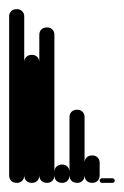

<svg xmlns="http://www.w3.org/2000/svg" viewBox="-20 -400 271 420"><path d="M0 -17H33V-364H0ZM17 -33Q9 -33 4.5 -28.5Q0 -24 0 -17Q0 -9 4.5 -4.5Q9 0 17 0Q24 0 28.5 -4.5Q33 -9 33 -17Q33 -24 28.5 -28.5Q24 -33 17 -33ZM17 -380Q9 -380 4.5 -375.5Q0 -371 0 -364Q0 -356 4.5 -351.5Q9 -347 17 -347Q24 -347 28.5 -351.5Q33 -356 33 -364Q33 -371 28.5 -375.5Q24 -380 17 -380Z M33 -17H66V-264H33ZM50 -33Q42 -33 37.5 -28.5Q33 -24 33 -17Q33 -9 37.5 -4.5Q42 0 50 0Q57 0 61.5 -4.5Q66 -9 66 -17Q66 -24 61.5 -28.5Q57 -33 50 -33ZM50 -280Q42 -280 37.5 -275.5Q33 -271 33 -264Q33 -256 37.5 -251.5Q42 -247 50 -247Q57 -247 61.5 -251.5Q66 -256 66 -264Q66 -271 61.5 -275.5Q57 -280 50 -280Z M66 -17H99V-324H66ZM83 -33Q75 -33 70.5 -28.5Q66 -24 66 -17Q66 -9 70.5 -4.5Q75 0 83 0Q90 0 94.5 -4.5Q99 -9 99 -17Q99 -24 94.5 -28.5Q90 -33 83 -33ZM83 -340Q75 -340 70.5 -335.5Q66 -331 66 -324Q66 -316 70.5 -311.5Q75 -307 83 -307Q90 -307 94.5 -311.5Q99 -316 99 -324Q99 -331 94.5 -335.5Q90 -340 83 -340Z M99 -17H132V-24H99ZM116 -33Q108 -33 103.5 -28.5Q99 -24 99 -17Q99 -9 103.5 -4.5Q108 0 116 0Q123 0 127.5 -4.5Q132 -9 132 -17Q132 -24 127.5 -28.5Q123 -33 116 -33ZM116 -40Q108 -40 103.5 -35.5Q99 -31 99 -24Q99 -16 103.5 -11.5Q108 -7 116 -7Q123 -7 127.5 -11.5Q132 -16 132 -24Q132 -31 127.5 -35.5Q123 -40 116 -40Z M132 -17H165V-144H132ZM149 -33Q141 -33 136.5 -28.5Q132 -24 132 -17Q132 -9 136.5 -4.5Q141 0 149 0Q156 0 160.5 -4.5Q165 -9 165 -17Q165 -24 160.5 -28.5Q156 -33 149 -33ZM149 -160Q141 -160 136.5 -155.5Q132 -151 132 -144Q132 -136 136.5 -131.5Q141 -127 149 -127Q156 -127 160.5 -131.5Q165 -136 165 -144Q165 -151 160.5 -155.5Q156 -160 149 -160Z M165 -17H198V-44H165ZM182 -33Q174 -33 169.5 -28.5Q165 -24 165 -17Q165 -9 169.5 -4.5Q174 0 182 0Q189 0 193.5 -4.5Q198 -9 198 -17Q198 -24 193.5 -28.5Q189 -33 182 -33ZM182 -60Q174 -60 169.5 -55.5Q165 -51 165 -44Q165 -36 169.5 -31.5Q174 -27 182 -27Q189 -27 193.5 -31.5Q198 -36 198 -44Q198 -51 193.5 -55.5Q189 -60 182 -60Z M203 -10Q201 -10 199.5 -8.5Q198 -7 198 -5Q198 -3 199.5 -1.5Q201 0 203 0H226Q228 0 229.5 -1.5Q231 -3 231 -5Q231 -7 229.5 -8.5Q228 -10 226 -10Z"/></svg>

Font: Wavefont Light
Style: Regular
Weight: 300
Version: Version 3.004;gftools[0.9.33]